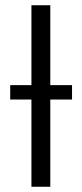

<svg xmlns="http://www.w3.org/2000/svg" viewBox="-20 -713 313 733"><path d="M100 0V-333H19V-388H100V-693H172V-388H255V-333H172V0Z"/></svg>

Font: Ubuntu Sans Condensed
Style: Regular
Weight: 400
Width: 3
Designer: Dalton Maag Ltd
Foundry: Dalton Maag Ltd
Version: Version 1.006; ttfautohint (v1.8.4.7-5d5b)